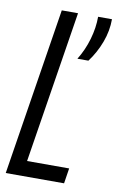

<svg xmlns="http://www.w3.org/2000/svg" viewBox="-82 -746 484 791"><g transform="rotate(10 160.5 -350.0)"><path d="M0 0 111 -700H179L78 -64H254L244 0ZM209 -515Q235 -557 249 -605.5Q263 -654 263 -700H321Q321 -651 303 -603Q285 -555 255 -515Z"/></g></svg>

Font: Georama Condensed
Style: Italic
Weight: 400
Width: 3
Italic angle: -9°
Designer: Jean-Baptiste Levee
Foundry: Production Type
Version: Version 1.000